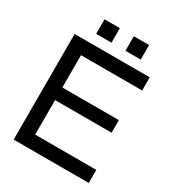

<svg xmlns="http://www.w3.org/2000/svg" viewBox="-190 -911 935 1024"><g transform="rotate(30 278.0 -399.0)"><path d="M331.5 -798H425.5V-708.5H331.5ZM151 -798H245.5V-708.5H151ZM514.5 -650.5V-569.5H138V-370.5H486V-293H138V-80.5H514.5V0H52V-650.5Z"/></g></svg>

Font: Overused Grotesk
Style: Regular
Weight: 450
Version: Version 0.004